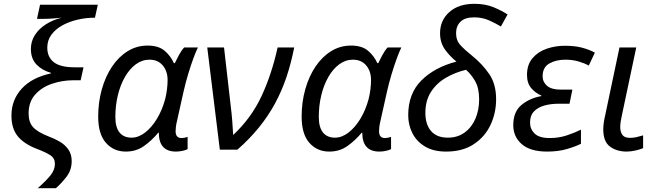

<svg xmlns="http://www.w3.org/2000/svg" viewBox="-20 -785 3444 1007"><path d="M178 202Q222 163 245 134.5Q268 106 268 74Q268 45 244.5 29.5Q221 14 174 -4Q106 -30 73 -70.5Q40 -111 40 -179Q40 -260 93 -319Q146 -378 247 -400V-403Q201 -416 171.5 -446.5Q142 -477 142 -528Q142 -569 163.5 -602Q185 -635 221.5 -658Q258 -681 303 -692Q278 -690 256 -688Q234 -686 202 -686H174L190 -760H493L478 -692H474Q431 -692 387.5 -682Q344 -672 308 -652.5Q272 -633 250 -603.5Q228 -574 228 -535Q228 -486 262 -459Q296 -432 372 -432H418L403 -364H365Q306 -364 252 -345.5Q198 -327 164 -288.5Q130 -250 130 -190Q130 -144 153.5 -118Q177 -92 236 -69Q266 -58 293.5 -42Q321 -26 338.5 -1Q356 24 356 60Q356 106 330 140.5Q304 175 273 202Z M640 10Q576 10 535.5 -36Q495 -82 495 -173Q495 -249 514 -316.5Q533 -384 567.5 -435.5Q602 -487 649.5 -516.5Q697 -546 754 -546Q811 -546 843 -519Q875 -492 892 -454H897Q905 -471 918 -495.5Q931 -520 946 -536H1018Q1007 -514 993.5 -477Q980 -440 966.5 -395Q953 -350 943 -306L908 -149Q904 -133 902.5 -119.5Q901 -106 901 -97Q901 -61 932 -61Q947 -61 964 -67V-3Q956 2 938 6Q920 10 903 10Q813 10 813 -89H810Q776 -48 735 -19Q694 10 640 10ZM670 -63Q706 -63 740.5 -89.5Q775 -116 802.5 -161Q830 -206 846 -264Q853 -292 856 -318Q859 -344 859 -365Q859 -412 833.5 -442Q808 -472 764 -472Q725 -472 692 -447.5Q659 -423 635 -381Q611 -339 598 -285Q585 -231 585 -172Q585 -117 607 -90Q629 -63 670 -63Z M1155 -536 1190 -230Q1195 -190 1198 -152Q1201 -114 1203 -77Q1298 -166 1351.5 -280.5Q1405 -395 1436 -536H1523Q1507 -454 1482.5 -381Q1458 -308 1422.5 -242.5Q1387 -177 1338.5 -117Q1290 -57 1225 0H1133L1067 -536Z M1707 10Q1643 10 1602.5 -36Q1562 -82 1562 -173Q1562 -249 1581 -316.5Q1600 -384 1634.5 -435.5Q1669 -487 1716.5 -516.5Q1764 -546 1821 -546Q1878 -546 1910 -519Q1942 -492 1959 -454H1964Q1972 -471 1985 -495.5Q1998 -520 2013 -536H2085Q2074 -514 2060.5 -477Q2047 -440 2033.5 -395Q2020 -350 2010 -306L1975 -149Q1971 -133 1969.5 -119.5Q1968 -106 1968 -97Q1968 -61 1999 -61Q2014 -61 2031 -67V-3Q2023 2 2005 6Q1987 10 1970 10Q1880 10 1880 -89H1877Q1843 -48 1802 -19Q1761 10 1707 10ZM1737 -63Q1773 -63 1807.5 -89.5Q1842 -116 1869.5 -161Q1897 -206 1913 -264Q1920 -292 1923 -318Q1926 -344 1926 -365Q1926 -412 1900.5 -442Q1875 -472 1831 -472Q1792 -472 1759 -447.5Q1726 -423 1702 -381Q1678 -339 1665 -285Q1652 -231 1652 -172Q1652 -117 1674 -90Q1696 -63 1737 -63Z M2320 10Q2254 10 2210 -16Q2166 -42 2143.5 -85.5Q2121 -129 2121 -181Q2121 -294 2190 -363Q2259 -432 2374 -462Q2340 -489 2314 -525Q2288 -561 2288 -611Q2288 -678 2336.5 -721.5Q2385 -765 2468 -765Q2526 -765 2570 -746.5Q2614 -728 2642 -709L2607 -646Q2581 -662 2545.5 -678Q2510 -694 2467 -694Q2418 -694 2395 -671Q2372 -648 2372 -611Q2372 -573 2395 -548Q2418 -523 2458 -491Q2510 -449 2546 -396.5Q2582 -344 2582 -265Q2582 -192 2552.5 -129.5Q2523 -67 2464.5 -28.5Q2406 10 2320 10ZM2329 -63Q2380 -63 2417 -90Q2454 -117 2473.5 -162.5Q2493 -208 2493 -264Q2493 -323 2472 -359.5Q2451 -396 2424 -419Q2366 -405 2317.5 -376.5Q2269 -348 2240 -302.5Q2211 -257 2211 -193Q2211 -132 2241 -97.5Q2271 -63 2329 -63Z M2850 10Q2761 10 2716.5 -29Q2672 -68 2672 -128Q2672 -199 2715 -234.5Q2758 -270 2819 -281V-284Q2788 -297 2766 -323Q2744 -349 2744 -392Q2744 -446 2773 -480Q2802 -514 2847.5 -529.5Q2893 -545 2942 -545Q2993 -545 3030.5 -535.5Q3068 -526 3100 -509L3068 -441Q3047 -453 3015 -462.5Q2983 -472 2946 -472Q2896 -472 2861 -452Q2826 -432 2826 -385Q2826 -355 2849 -335Q2872 -315 2921 -315H2982L2967 -241H2910Q2869 -241 2835 -231.5Q2801 -222 2780.5 -200.5Q2760 -179 2760 -142Q2760 -108 2784 -84.5Q2808 -61 2864 -61Q2910 -61 2951.5 -74.5Q2993 -88 3027 -105V-31Q3000 -17 2954 -3.5Q2908 10 2850 10Z M3267 10Q3215 10 3179.5 -16Q3144 -42 3144 -107Q3144 -122 3146.5 -140.5Q3149 -159 3154 -180L3229 -536H3317L3241 -177Q3238 -164 3235.5 -148Q3233 -132 3233 -118Q3233 -94 3244 -78Q3255 -62 3284 -62Q3301 -62 3317 -65.5Q3333 -69 3353 -75V-8Q3340 -2 3314.5 4Q3289 10 3267 10Z"/></svg>

Font: BC Sans
Style: Italic
Weight: 400
Italic angle: -12°
Designer: Monotype Design Team
Designer: Province of B.C.
Foundry: Monotype Imaging Inc.
Version: Version 2.000;GOOG;noto-source:20170915:90ef993387c0